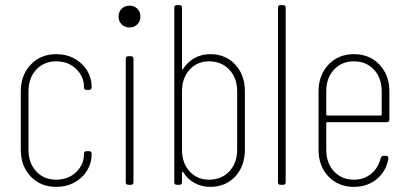

<svg xmlns="http://www.w3.org/2000/svg" viewBox="-20 -720 1591 748"><path d="M61 -137V-364Q61 -427 99.5 -468Q138 -509 199 -509Q239 -509 270.5 -491.5Q302 -474 319.5 -445Q337 -416 337 -383V-380Q337 -370 327 -370H317Q307 -370 307 -380V-383Q307 -422 276.5 -451.5Q246 -481 199 -481Q151 -481 121 -448.5Q91 -416 91 -364V-137Q91 -85 121 -52.5Q151 -20 199 -20Q246 -20 276.5 -49.5Q307 -79 307 -118V-121Q307 -131 317 -131H327Q337 -131 337 -121V-118Q337 -85 319.5 -56Q302 -27 270.5 -9.5Q239 8 199 8Q138 8 99.5 -32.5Q61 -73 61 -137Z M442 -656Q442 -674 454 -686Q466 -698 485 -698Q503 -698 515 -686Q527 -674 527 -656Q527 -637 515 -625Q503 -613 485 -613Q466 -613 454 -625Q442 -637 442 -656ZM470 -10V-491Q470 -501 480 -501H490Q500 -501 500 -491V-10Q500 0 490 0H480Q470 0 470 -10Z M934 -364V-137Q934 -73 896.5 -32.5Q859 8 799 8Q765 8 738 -7Q711 -22 694 -49Q692 -51 690.5 -51Q689 -51 689 -48V-10Q689 0 679 0H669Q659 0 659 -10V-690Q659 -700 669 -700H679Q689 -700 689 -690V-452Q689 -449 690.5 -448.5Q692 -448 693 -451Q711 -479 738 -494Q765 -509 799 -509Q859 -509 896.5 -468.5Q934 -428 934 -364ZM794 -481Q748 -481 718.5 -448.5Q689 -416 689 -364V-137Q689 -85 718.5 -52.5Q748 -20 794 -20Q843 -20 873.5 -52.5Q904 -85 904 -137V-364Q904 -416 873.5 -448.5Q843 -481 794 -481Z M1063 -10V-690Q1063 -700 1073 -700H1083Q1093 -700 1093 -690V-10Q1093 0 1083 0H1073Q1063 0 1063 -10Z M1487 -244H1255Q1251 -244 1251 -240V-137Q1251 -85 1281 -52.5Q1311 -20 1359 -20Q1398 -20 1426 -43Q1454 -66 1463 -104Q1466 -113 1474 -113H1484Q1489 -113 1491.5 -109.5Q1494 -106 1493 -101Q1484 -52 1447.5 -22Q1411 8 1359 8Q1298 8 1259.5 -32.5Q1221 -73 1221 -137V-364Q1221 -427 1259.5 -468Q1298 -509 1359 -509Q1420 -509 1458.5 -468Q1497 -427 1497 -364V-254Q1497 -244 1487 -244ZM1251 -364V-274Q1251 -270 1255 -270H1463Q1467 -270 1467 -274V-364Q1467 -416 1437 -448.5Q1407 -481 1359 -481Q1311 -481 1281 -448.5Q1251 -416 1251 -364Z"/></svg>

Font: Barlow Condensed Thin
Style: Regular
Weight: 250
Width: 3
Designer: Jeremy Tribby
Foundry: Tribby Type
Version: Version 1.408